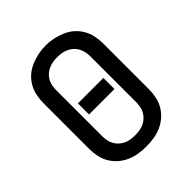

<svg xmlns="http://www.w3.org/2000/svg" viewBox="-207 -876 1014 1014"><g transform="rotate(-45 300.0 -369.0)"><path d="M300 8Q271 8 242.5 3.5Q214 -1 188 -12.5Q162 -24 140 -43Q118 -62 103.5 -86.5Q89 -111 83 -139.5Q77 -168 77 -196V-539Q77 -567 83 -595.5Q89 -624 103.5 -649Q118 -674 140 -693Q162 -712 188.5 -723Q215 -734 243 -740Q271 -746 300 -746Q329 -746 357 -740Q385 -734 411.5 -723Q438 -712 460 -693Q482 -674 496.5 -649Q511 -624 517 -595.5Q523 -567 523 -539V-196Q523 -168 517 -139.5Q511 -111 496.5 -86.5Q482 -62 460 -43Q438 -24 412 -12.5Q386 -1 357.5 3.5Q329 8 300 8ZM300 -76Q317 -76 333.5 -78.5Q350 -81 365 -88Q380 -95 392.5 -106.5Q405 -118 413 -132.5Q421 -147 424 -163.5Q427 -180 427 -196V-539Q427 -555 423.5 -571.5Q420 -588 412 -603Q404 -618 391.5 -629Q379 -640 363.5 -647Q348 -654 331.5 -656.5Q315 -659 298 -659Q282 -659 265.5 -656Q249 -653 234 -646Q219 -639 207 -628Q195 -617 187 -602.5Q179 -588 176 -571.5Q173 -555 173 -539V-196Q173 -180 176 -163.5Q179 -147 187 -132.5Q195 -118 207.5 -106.5Q220 -95 235 -88Q250 -81 266.5 -78.5Q283 -76 300 -76ZM205 -326V-409H395V-326Z"/></g></svg>

Font: Iosevka Custom Medium Extended
Style: Regular
Weight: 500
Width: 7
Monospace: yes
Designer: Belleve Invis
Foundry: Belleve Invis
Version: Version 11.2.4; ttfautohint (v1.8.4)